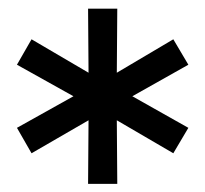

<svg xmlns="http://www.w3.org/2000/svg" viewBox="-20 -846 484 453"><path d="M424.4 -544.4 388.9 -484.4 255.6 -562.2 256.7 -412.2H187.8L188.9 -562.2L54.4 -484.4L20 -544.4L153.3 -618.9L20 -693.3L54.4 -753.3L188.9 -674.4L187.8 -825.6H256.7L255.6 -674.4L388.9 -753.3L424.4 -693.3L292.2 -618.9Z"/></svg>

Font: Paperlogy 5 Medium
Style: Regular
Weight: 500
Designer: redesigned by Lee Juim, glyphs from Gmarket Sans & Montserrat
Foundry: PT&
Version: Version 1.001